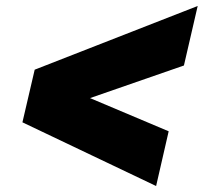

<svg xmlns="http://www.w3.org/2000/svg" viewBox="-20 -640 681 642"><path d="M502 -18 55 -231 96 -407 641 -620 595 -421 281 -312 544 -201Z"/></svg>

Font: Prodigy Sans ExtraBold
Style: Italic
Weight: 800
Italic angle: -13°
Designer: Wei Huang
Foundry: Wei Huang
Version: Version 1.003; ttfautohint (v1.8.3)